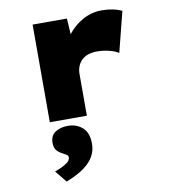

<svg xmlns="http://www.w3.org/2000/svg" viewBox="-94 -625 911 1036"><g transform="rotate(-10 361.5 -107.5)"><path d="M153 0V-535H341L353 -340L295 -347Q311 -403 346 -448Q381 -493 429.5 -519.5Q478 -546 533 -546Q564 -546 592 -540.5Q620 -535 643 -524L587 -303Q570 -315 537 -323.5Q504 -332 470 -332Q441 -332 419 -324Q397 -316 383 -301Q369 -286 362.5 -267.5Q356 -249 356 -229V0ZM187 331 135 267Q149 262 169 253Q189 244 205 232Q221 220 221 205Q221 195 213.5 190Q206 185 193 178Q170 167 159 152Q148 137 148 113Q148 73 176 54.5Q204 36 245 36Q292 36 324.5 64.5Q357 93 357 153Q357 184 345.5 210Q334 236 311.5 258Q289 280 257.5 298Q226 316 187 331Z"/></g></svg>

Font: Lexend Mega Black
Style: Regular
Weight: 900
Version: Version 1.007